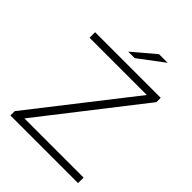

<svg xmlns="http://www.w3.org/2000/svg" viewBox="-243 -1004 1132 1132"><g transform="rotate(45 323.0 -437.5)"><path d="M47 0V-36L546 -674L551 -654H53V-700H600V-664L102 -26L96 -46H611V0ZM272 -757 411 -875H483L326 -757Z"/></g></svg>

Font: Modern
Style: Regular
Weight: 300
Designer: Julieta Ulanovsky
Foundry: Julieta Ulanovsky
Version: Version 8.000